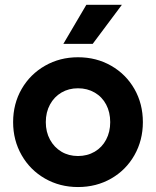

<svg xmlns="http://www.w3.org/2000/svg" viewBox="-20 -752 639 786"><path d="M33.7 -252Q33.7 -327.1 68.6 -387.7Q103.5 -448.2 164.3 -482.9Q225 -517.6 299.3 -517.6Q374.4 -517.6 435 -482.9Q495.6 -448.2 530.3 -387.7Q564.9 -327.1 564.9 -252Q564.9 -177.7 530.3 -116.7Q495.6 -55.7 435 -21Q374.4 13.7 299.3 13.7Q225 13.7 164.3 -21Q103.5 -55.7 68.6 -116.7Q33.7 -177.7 33.7 -252ZM431.2 -252Q431.2 -292.5 414.6 -324Q397.9 -355.5 367.7 -373Q337.4 -390.6 299.3 -390.6Q261.2 -390.6 231.4 -373Q201.7 -355.5 184.6 -324Q167.5 -292.5 167.5 -252Q167.5 -211.9 184.6 -180.4Q201.7 -148.9 231.4 -131.1Q261.1 -113.3 299.3 -113.3Q337.4 -113.3 367.7 -131Q397.9 -148.8 414.5 -180.4Q431.2 -211.9 431.2 -252ZM479 -732.4H333.5L239.3 -572.3H359.4Z"/></svg>

Font: Wanted Sans Std Variable
Style: Regular
Weight: 400
Designer: Original Design by Kil Hyung-jin and Kang Hanbin, Wanted Lab, Inc;
Foundry: Wanted Lab, Inc.
Version: Version 1.003;Glyphs 3.2 (3227)